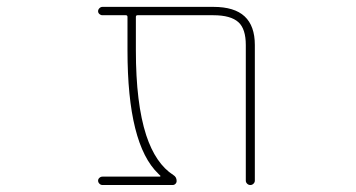

<svg xmlns="http://www.w3.org/2000/svg" viewBox="-20 -564 1040 561"><path d="M698.2 -36.1V-432.6Q698.2 -479.5 676.8 -499Q654.3 -519.5 603.5 -519.5H381.8Q377 -519.5 377 -514.6V-417Q377 -261.7 407.2 -168.9Q434.6 -85.9 486.3 -52.7Q496.1 -46.9 496.1 -35.2Q496.1 -30.3 492.7 -26.9Q489.3 -23.4 484.4 -23.4H279.3Q274.4 -23.4 270.5 -27.3Q266.6 -31.2 266.6 -36.1Q266.6 -41 270.5 -44.4Q274.4 -47.9 279.3 -47.9H447.3Q448.2 -47.9 448.7 -49.3Q449.2 -50.8 448.2 -50.8L442.4 -56.6Q397.5 -99.6 375 -189.5Q352.5 -279.3 352.5 -417V-514.6Q352.5 -519.5 347.7 -519.5H279.3Q274.4 -519.5 270.5 -522.9Q266.6 -526.4 266.6 -531.2Q266.6 -536.1 270.5 -540Q274.4 -543.9 279.3 -543.9H603.5Q665 -543.9 694.8 -516.1Q724.6 -488.3 724.6 -432.6V-36.1Q724.6 -31.2 720.7 -27.3Q716.8 -23.4 711.4 -23.4Q706.1 -23.4 702.1 -27.3Q698.2 -31.2 698.2 -36.1Z"/></svg>

Font: Rounded Mgen+ 1m thin
Style: Regular
Weight: 100
Designer: [Source Han Sans]
Ryoko NISHIZUKA  (kana & ideographs); Paul D. Hunt (Latin, Greek & Cyrillic); Wenlong ZHANG  (bopomofo
Version: Version 1.059.20150602